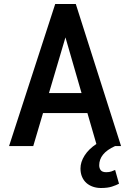

<svg xmlns="http://www.w3.org/2000/svg" viewBox="-20 -731 640 961"><path d="M359.4 -710.9 585.9 0H556.2Q514.6 19 495.6 43Q476.6 66.9 476.6 96.2Q476.6 111.3 484.4 121.1Q492.2 130.9 511.7 130.9Q526.9 130.9 537.8 127Q548.8 123 556.2 119.6L575.7 188.5Q562 195.8 540.5 202.9Q519 210 485.4 210Q463.9 210 445.3 203.6Q426.8 197.3 412.8 185.1Q398.9 172.9 390.9 154.5Q382.8 136.2 382.8 112.3Q382.8 80.1 403.3 47.6Q423.8 15.1 462.4 -10.3L417.5 -165H195.3L146.5 0H25.4L256.3 -710.9ZM225.1 -265.1H388.2L307.6 -543.9Z"/></svg>

Font: Roboto Mono
Style: Regular
Weight: 500
Designer: Google
Version: Version 2.000986; 2015; ttfautohint (v1.3)